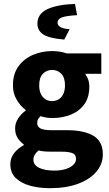

<svg xmlns="http://www.w3.org/2000/svg" viewBox="-20 -776 574 1007"><path d="M317 -568.5Q237.3 -575.1 206.8 -595.4Q176.2 -615.8 176.2 -652Q176.2 -703.2 228.1 -727.7Q280 -752.3 373.4 -755.5L384.3 -696.5Q325.9 -693.2 303.9 -684.3Q281.8 -675.3 281.8 -657.2Q281.8 -643.2 296.7 -634.3Q311.6 -625.4 345.1 -622.4ZM241.7 211Q184.1 211 136.8 197.7Q89.5 184.3 61.8 156.8Q34.2 129.2 34.2 85.1Q34.2 54.1 52.5 29.2Q70.7 4.3 104.5 -14.8V-18.8Q85.7 -32 72.5 -52.4Q59.3 -72.7 59.3 -102.9Q59.3 -130.3 75.2 -154.7Q91.1 -179.2 114.5 -195.8V-199.8Q88.3 -218.3 68.1 -252Q47.8 -285.6 47.8 -328.6Q47.8 -388.1 76.8 -428.2Q105.8 -468.3 152.8 -488.2Q199.9 -508.1 253.2 -508.1Q273.9 -508.1 293.7 -505Q313.5 -501.8 330.2 -496.1H511.4V-389.1H428.5V-385.1Q438.2 -372 443.4 -356.6Q448.5 -341.3 448.5 -322Q448.5 -265.9 422.4 -229.4Q396.2 -192.8 351.9 -174.9Q307.5 -156.9 253.2 -156.9Q239.5 -156.9 224.5 -159.2Q209.5 -161.6 192.5 -166.7Q183.8 -158.6 179.5 -150.8Q175.2 -143.1 175.2 -129.6Q175.2 -111.6 192.2 -102.4Q209.3 -93.2 249.6 -93.2H329.9Q421.4 -93.2 470.4 -63.5Q519.4 -33.9 519.4 32.9Q519.4 84.4 485.4 124.6Q451.5 164.7 389.3 187.9Q327.1 211 241.7 211ZM253.2 -245.8Q272.6 -245.8 287.8 -255.1Q303 -264.4 311.9 -283Q320.9 -301.5 320.9 -328.6Q320.9 -368.6 301.7 -388.9Q282.5 -409.1 253.2 -409.1Q223.9 -409.1 204.7 -388.9Q185.6 -368.6 185.6 -328.6Q185.6 -301.5 194.5 -283Q203.5 -264.4 218.7 -255.1Q233.9 -245.8 253.2 -245.8ZM265.2 118.7Q298.5 118.7 324 110.8Q349.5 102.9 364.1 88.9Q378.8 75 378.8 57.9Q378.8 34 359.1 26.8Q339.4 19.5 303.2 19.5H251.6Q226.1 19.5 210.3 17.9Q194.5 16.3 182.2 13Q168.4 24.8 161.8 36.4Q155.2 48 155.2 61.8Q155.2 90 185.5 104.3Q215.8 118.7 265.2 118.7Z"/></svg>

Font: Mada
Style: Regular
Weight: 400
Designer: Khaled Hosny
Version: Version 1.5